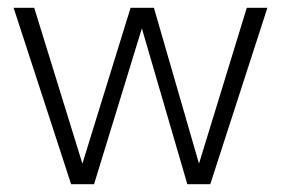

<svg xmlns="http://www.w3.org/2000/svg" viewBox="-20 -474 723 494"><path d="M222 0H163L15 -454H68L192 -53L316 -454H376L492 -53L615 -454H668L521 0H462L345 -401Z"/></svg>

Font: Tajawal Light
Style: Regular
Weight: 300
Designer: Boutros Fonts
Foundry: Created by Boutros International 2017
Version: Version 1.700